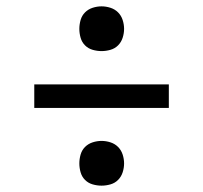

<svg xmlns="http://www.w3.org/2000/svg" viewBox="-20 -643 640 605"><path d="M300 -482Q286 -482 272 -486Q258 -490 248 -500Q238 -510 234 -524Q230 -538 230 -552Q230 -566 234 -580Q238 -594 248 -604Q258 -614 272 -618.5Q286 -623 300 -623Q314 -623 328 -618.5Q342 -614 352 -604Q362 -594 366.5 -580Q371 -566 371 -552Q371 -538 366.5 -524Q362 -510 352 -500Q342 -490 328 -486Q314 -482 300 -482ZM88 -303V-377H512V-303ZM300 -58Q286 -58 272 -62Q258 -66 248 -76Q238 -86 234 -100Q230 -114 230 -128Q230 -142 234 -156Q238 -170 248 -180Q258 -190 272 -194.5Q286 -199 300 -199Q314 -199 328 -194.5Q342 -190 352 -180Q362 -170 366.5 -156Q371 -142 371 -128Q371 -114 366.5 -100Q362 -86 352 -76Q342 -66 328 -62Q314 -58 300 -58Z"/></svg>

Font: R Plex Mono
Style: Regular
Weight: 400
Monospace: yes
Designer: Belleve Invis
Foundry: Belleve Invis
Version: Version 31.8.0